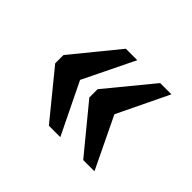

<svg xmlns="http://www.w3.org/2000/svg" viewBox="-93 -614 688 688"><g transform="rotate(45 251.5 -270.0)"><path d="M381 -75 238 -249V-291L381 -465H438L344 -270L438 -75ZM207 -75 65 -249V-291L207 -465H265L170 -270L265 -75Z"/></g></svg>

Font: Noto Serif Sinhala SemiCondensed SemiBold
Style: Regular
Weight: 600
Width: 4
Designer: Jelle Bosma - Monotype Design Team
Foundry: Monotype Imaging Inc.
Version: Version 2.007; ttfautohint (v1.8.4.7-5d5b)